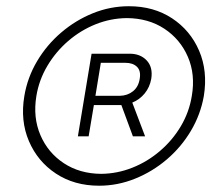

<svg xmlns="http://www.w3.org/2000/svg" viewBox="-20 -757 669 608"><path d="M293.9 -168.9Q215.3 -168.9 157.2 -207.3Q99.1 -245.6 71.5 -310.3Q43.9 -375 57.1 -453.1Q66.9 -511.7 97.4 -563.2Q127.9 -614.7 173.6 -653.8Q219.2 -692.9 274.2 -715.1Q329.1 -737.3 388.2 -737.3Q466.8 -737.3 524.9 -699Q583 -660.6 610.6 -596.2Q638.2 -531.7 625.5 -453.1Q615.2 -394.5 584.7 -343Q554.2 -291.5 508.5 -252.4Q462.9 -213.4 407.7 -191.2Q352.5 -168.9 293.9 -168.9ZM300.3 -206.5Q351.6 -207 399.4 -226.1Q447.3 -245.1 486.8 -279.1Q526.4 -313 552.7 -357.4Q579.1 -401.9 587.4 -453.1Q599.1 -521 575 -576.9Q550.8 -632.8 500.5 -666Q450.2 -699.2 381.8 -699.7Q330.6 -699.2 283 -680.2Q235.4 -661.1 196 -627.2Q156.7 -593.3 130.1 -548.6Q103.5 -503.9 95.2 -453.1Q84 -385.3 107.9 -329.3Q131.8 -273.4 182.1 -240.2Q232.4 -207 300.3 -206.5ZM226.6 -325.2 270 -586.9H389.2Q423.8 -587.4 444.3 -565.9Q464.8 -544.4 459 -507.3Q454.1 -480.5 438 -460.9Q421.9 -441.4 398.9 -432.1L439.5 -325.2H400.9L364.3 -424.3Q362.8 -424.3 360.8 -424.3H277.3L260.7 -325.2ZM282.2 -453.6H359.4Q383.8 -454.1 401.1 -468Q418.5 -481.9 422.4 -507.3Q426.8 -532.7 413.8 -545.4Q400.9 -558.1 377 -558.1H299.3Z"/></svg>

Font: Inter Display Extra Light
Style: Italic
Weight: 200
Italic angle: -9.39999°
Designer: Rasmus Andersson
Foundry: rsms
Version: Version 4.000;git-4fc901f